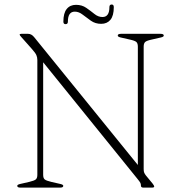

<svg xmlns="http://www.w3.org/2000/svg" viewBox="-20 -854 824 874"><path d="M268 -8Q268 0 253.5 0H73Q58.5 0 58.5 -8Q58.5 -13.5 71.5 -16.5L113 -26Q136.5 -31.5 143.2 -37.5Q150 -43.5 150 -58.5V-581Q150 -593 145.5 -603.2Q141 -613.5 123.5 -633L76 -686.5Q69.5 -693.5 69.5 -696.5Q69.5 -700 77 -700H108Q123 -700 135 -685.5L607.5 -103V-641.5Q607.5 -656.5 600.8 -662.8Q594 -669 570.5 -674L529 -683.5Q516 -686.5 516 -692Q516 -700 530.5 -700H711Q725.5 -700 725.5 -692Q725.5 -686.5 712.5 -683.5L671 -674Q647.5 -669 640.8 -662.8Q634 -656.5 634 -641.5V-84.5Q634 -73.5 636.5 -67.8Q639 -62 644 -55.5L674.5 -18.5Q682 -9 682 -5Q682 0 671.5 0H632.5Q621.5 0 621.5 -9Q621.5 -16 619.2 -21Q617 -26 605.5 -40L176.5 -570.5V-58.5Q176.5 -43.5 183.2 -37.5Q190 -31.5 213.5 -26L255 -16.5Q268 -13.5 268 -8ZM440.5 -745.5Q414 -745.5 394 -759.5Q374 -773.5 356.5 -787.2Q339 -801 320.5 -801Q289 -801 289 -755.5Q289 -744 278.5 -744Q268.5 -744 268.5 -755.5Q268.5 -794.5 283.8 -813.2Q299 -832 326 -832Q353 -832 372.8 -818.2Q392.5 -804.5 409.8 -790.5Q427 -776.5 446.5 -776.5Q478 -776.5 478 -821.5Q478 -833.5 488.5 -833.5Q498 -833.5 498 -821.5Q498 -782.5 482.8 -764Q467.5 -745.5 440.5 -745.5Z"/></svg>

Font: Fraunces 9pt Thin
Style: Regular
Weight: 100
Version: Version 1.000;[b76b70a41]